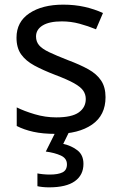

<svg xmlns="http://www.w3.org/2000/svg" viewBox="-20 -566 519 826"><path d="M434 -148Q434 -70 376 -30Q318 10 220 10Q164 10 123.5 1Q83 -8 52 -24V-104Q84 -88 129.5 -74.5Q175 -61 222 -61Q289 -61 319 -82.5Q349 -104 349 -140Q349 -160 338 -176Q327 -192 298.5 -208Q270 -224 217 -244Q165 -264 128 -284Q91 -304 71 -332Q51 -360 51 -404Q51 -472 106.5 -509Q162 -546 252 -546Q301 -546 343.5 -536.5Q386 -527 423 -510L393 -440Q359 -454 322 -464Q285 -474 246 -474Q192 -474 163.5 -456.5Q135 -439 135 -409Q135 -387 148 -371.5Q161 -356 191.5 -341.5Q222 -327 273 -307Q324 -288 360 -268Q396 -248 415 -219.5Q434 -191 434 -148ZM339 139Q339 187 302 213.5Q265 240 191 240Q176 240 162.5 238.5Q149 237 141 235V180Q150 182 165 183.5Q180 185 194 185Q230 185 249 175.5Q268 166 268 141Q268 115 241.5 103Q215 91 177 86L220 0H278L252 53Q288 61 313.5 81Q339 101 339 139Z"/></svg>

Font: Noto Sans Sora Sompeng
Style: Regular
Weight: 400
Designer: Monotype Design Team. David Williams.
Foundry: Monotype Imaging Inc.
Version: Version 2.101